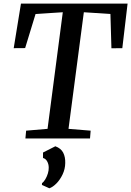

<svg xmlns="http://www.w3.org/2000/svg" viewBox="-20 -763 723 1058"><path d="M120 0 124 -43 242 -53 326 -695.5 176 -686 118.5 -498 55.5 -497.5 95.5 -743H683L654 -497.5L594 -497L588.5 -686L442 -695.5L357.5 -53L479.5 -43L476 0ZM211 256 211.5 246.5Q221.5 239 230 224.5Q238.5 210 243.8 192.8Q249 175.5 248.5 160.5Q248.5 142 240.2 126.8Q232 111.5 217 107.5V77.5L285 43Q316 54.5 328.2 78.2Q340.5 102 339.5 135.5Q339 168.5 325 198Q311 227.5 291 247.8Q271 268 252 274.5Z"/></svg>

Font: Merriweather 28pt Medium
Style: Italic
Weight: 500
Italic angle: -7.8°
Version: Version 2.101